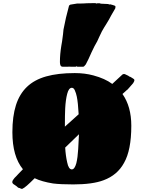

<svg xmlns="http://www.w3.org/2000/svg" viewBox="-20 -1167 941 1240"><path d="M108 48Q105 48 101.5 46.5Q98 45 96 44Q87 35 83 33L76 28Q65 22 61.5 16.5Q58 11 60 4Q61 -1 66.5 -8Q72 -15 74 -18Q80 -23 86 -30Q92 -37 98 -43L128 -74Q60 -157 60 -313Q60 -416 83 -488Q106 -560 154 -606Q202 -652 278 -673.5Q354 -695 463 -695Q528 -695 583 -680Q658 -660 705 -625L771 -686Q776 -689 781 -689Q787 -689 793 -685L808 -678Q814 -672 823 -670Q827 -667 834.5 -663Q842 -659 845 -656Q848 -653 848 -648Q848 -643 840 -630Q819 -605 813 -599Q805 -591 803 -588Q798 -585 789 -576L771 -560Q828 -479 828 -355Q828 -197 781 -115Q738 -36 649 -3Q578 24 453 24Q372 24 323 18Q249 6 204 -16Q173 15 154 31.5Q135 48 123 53Q116 53 108 48ZM488 -429Q484 -505 476 -543Q472 -564 463 -584Q456 -600 444 -600Q424 -600 414 -561Q404 -523 401 -466Q399 -429 399 -349ZM473 -113Q482 -150 485 -204Q487 -232 490 -300L401 -214Q404 -161 414 -118Q423 -73 444 -73Q462 -73 473 -113ZM367 -766Q367 -816 376 -871Q382 -903 384 -923Q385 -932 387 -945.5Q389 -959 390 -976Q404 -1051 426 -1131L434 -1137L477 -1144Q522 -1144 541 -1146L596 -1147L602 -1144Q605 -1146 614 -1146H624Q624 -1146 625.5 -1145Q627 -1144 629 -1144L635 -1143L679 -1141L685 -1138Q689 -1138 689 -1139H692Q709 -1135 719 -1131Q726 -1129 726 -1122Q726 -1120 724 -1112L713 -1093L699 -1069L684 -1041Q674 -1023 669 -1016Q664 -1009 661 -1003Q658 -997 654 -992Q638 -967 622 -931Q610 -901 590 -868L572 -831Q550 -780 534 -751Q523 -736 517 -736H499H480L474 -739L469 -736H440Q435 -736 428.5 -736.5Q422 -737 414 -736H386Q375 -736 371 -744Q367 -752 367 -766Z"/></svg>

Font: Sigmar One
Style: Regular
Weight: 400
Designer: Vernon Adams
Foundry: Vernon Adams
Version: Version 2.000